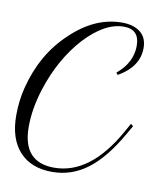

<svg xmlns="http://www.w3.org/2000/svg" viewBox="-64 -541 497 605"><g transform="rotate(10 184.5 -239.0)"><path d="M353.3 -146.7Q306.7 -65 255.8 -26.7Q205 11.7 142.5 11.7Q75 11.7 37.9 -29.2Q0.8 -70 0.8 -144.2Q0.8 -191.7 11.7 -234.2Q40 -345.8 115.8 -416.7Q191.7 -490 279.2 -490Q315.8 -490 337.5 -472.9Q359.2 -455.8 359.2 -422.5Q359.2 -362.5 293.3 -325L288.3 -331.7Q336.7 -371.7 336.7 -425.8Q336.7 -478.3 286.7 -478.3Q225.8 -478.3 161.7 -409.2Q99.2 -340 66.7 -239.2Q45.8 -174.2 45.8 -115.8Q45.8 -2.5 146.7 -2.5Q261.7 -2.5 345.8 -152.5L361.7 -180.8L369.2 -174.2Z"/></g></svg>

Font: Sirivennela
Style: Regular
Weight: 400
Designer: Appaji Ambarisha Darbha
Foundry: Appaji Ambarisha Darbha
Version: Version 1.00; ttfautohint (v1.8.4.7-5d5b)